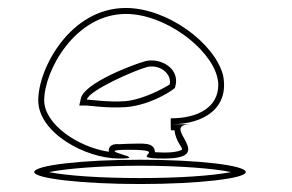

<svg xmlns="http://www.w3.org/2000/svg" viewBox="-20 -706 732 482"><path d="M66 -274C66 -258 186 -244 332 -244C478 -244 597 -258 597 -274C597 -291 478 -305 332 -305C186 -305 66 -291 66 -274ZM76 -454C76 -373 194 -308 279 -308C364 -308 201 -330 302 -330C418 -330 288 -308 392 -308C531 -308 375 -394 460 -394H409C494 -394 556 -436 540 -517C519 -598 400 -686 296 -686C157 -686 76 -535 76 -454ZM91 -454C91 -529 169 -671 296 -671C394 -671 506 -586 525 -514C527 -506 528 -500 528 -493C528 -438 479 -409 409 -409C408 -409 409 -380 409 -379H418C421 -352 438 -336 437 -331C437 -330 427 -323 392 -323C382 -323 372 -324 369 -324C368 -351 335 -345 302 -345C292 -345 285 -344 279 -344C278 -344 251 -348 253 -325C174 -337 91 -395 91 -454ZM103 -274C148 -283 233 -290 332 -290C431 -290 517 -283 560 -274C515 -265 430 -259 332 -259C233 -259 146 -265 103 -274ZM179 -441H198C203 -441 251 -434 295 -437C350 -441 402 -471 419 -485C435 -532 386 -561 347 -553C316 -545 192 -498 183 -459ZM198 -456C203 -479 319 -530 350 -538C382 -545 412 -520 406 -494C392 -485 340 -456 294 -452C252 -449 206 -456 198 -456Z"/></svg>

Font: Ampere
Style: OuLn
Weight: 400
Version: Version 1